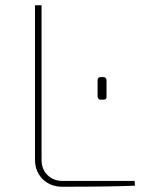

<svg xmlns="http://www.w3.org/2000/svg" viewBox="-20 -710 541 730"><path d="M138 -103Q138 -67 160 -45Q183 -22 219 -22H492L493 -4Q401 0 217 0Q172 0 142 -29Q113 -59 113 -103V-690H138ZM363 -331Q352 -331 351 -344V-404Q351 -417 363 -417H372Q385 -417 385 -404V-344Q386 -331 374 -331Z"/></svg>

Font: Taylor Sans Thin
Style: Regular
Weight: 100
Italic angle: -8°
Designer: Natanael Gama
Version: Version 1.001 September 8, 2015